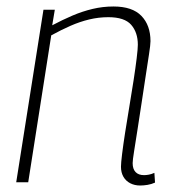

<svg xmlns="http://www.w3.org/2000/svg" viewBox="-20 -562 535 592"><path d="M114 -532H149L141 -484Q173 -501 203.5 -514Q234 -527 265.5 -534.5Q297 -542 330 -542Q388 -542 416 -513Q444 -484 444 -435Q444 -424 439.5 -395Q435 -366 429 -326.5Q423 -287 416.5 -244Q410 -201 404 -162.5Q398 -124 393.5 -96Q389 -68 389 -59Q389 -41 398 -31.5Q407 -22 424 -22Q431 -22 439 -23.5Q447 -25 456 -29L458 1Q447 6 435 8Q423 10 412 10Q395 10 381.5 3Q368 -4 360.5 -17Q353 -30 353 -48Q353 -59 356.5 -87.5Q360 -116 366 -154.5Q372 -193 379 -234.5Q386 -276 392 -315Q398 -354 401.5 -383Q405 -412 405 -424Q405 -462 384.5 -485.5Q364 -509 314 -509Q284 -509 255 -502Q226 -495 197.5 -482.5Q169 -470 138 -453L67 0H30Z"/></svg>

Font: Georama ExtraCondensed Thin ExtraLight
Style: Italic
Weight: 250
Italic angle: -9°
Version: Version 1.001